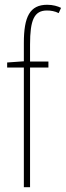

<svg xmlns="http://www.w3.org/2000/svg" viewBox="-20 -785 276 805"><path d="M183 -502V-527H106V-598C106 -701 123 -741 177 -741C193 -741 211 -738 226 -730L236 -752C222 -759 202 -765 178 -765C105 -765 80 -715 80 -605V-528L10 -523V-502H80V0H106V-502Z"/></svg>

Font: Noto Sans Khmer UI ExtraCondensed Thin
Style: Regular
Weight: 100
Width: 2
Designer: Danh Hong and the Monotype Design Team
Foundry: Monotype Imaging Inc.
Version: Version 2.002